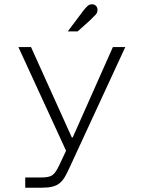

<svg xmlns="http://www.w3.org/2000/svg" viewBox="-20 -716 672 898"><path d="M98 162V114H175Q209 114 224.5 103.5Q240 93 256 59L289 -11L66 -496H125L316 -73H320L508 -496H566L302 75Q292 97 282 113.5Q272 130 258.5 141Q245 152 225 157Q205 162 174 162ZM297 -569 369 -665Q380 -679 389 -687.5Q398 -696 410 -696Q422 -696 429 -688.5Q436 -681 436 -670Q436 -657 428 -648Q420 -639 400 -620L343 -569Z"/></svg>

Font: Atkinson Hyperlegible Mono ExtraLight
Style: Regular
Weight: 200
Monospace: yes
Designer: Elliott Scott, Megan Eiswerth, Linus Boman, Theodore Petrosky, Letters from Sweden
Foundry: Applied Design Works, Letters from Sweden
Version: Version 2.001